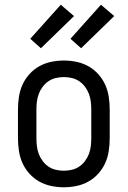

<svg xmlns="http://www.w3.org/2000/svg" viewBox="-20 -784 540 812"><path d="M250 8Q223 8 196.5 2.5Q170 -3 146.5 -16Q123 -29 104.5 -49.5Q86 -70 75 -94.5Q64 -119 60 -146Q56 -173 56 -200V-320Q56 -347 60 -374Q64 -401 75 -425.5Q86 -450 104.5 -470.5Q123 -491 146.5 -504Q170 -517 196.5 -522.5Q223 -528 250 -528Q277 -528 303.5 -522.5Q330 -517 353.5 -504Q377 -491 395.5 -470.5Q414 -450 425 -425.5Q436 -401 440 -374Q444 -347 444 -320V-200Q444 -173 440 -146Q436 -119 425 -94.5Q414 -70 395.5 -49.5Q377 -29 353.5 -16Q330 -3 303.5 2.5Q277 8 250 8ZM250 -62Q267 -62 284 -66Q301 -70 315 -79.5Q329 -89 339.5 -103Q350 -117 356 -133Q362 -149 364 -166Q366 -183 366 -200V-320Q366 -337 364 -354Q362 -371 356 -387Q350 -403 339.5 -417Q329 -431 315 -440.5Q301 -450 284 -454Q267 -458 250 -458Q233 -458 216 -454Q199 -450 185 -440.5Q171 -431 160.5 -417Q150 -403 144 -387Q138 -371 136 -354Q134 -337 134 -320V-200Q134 -183 136 -166Q138 -149 144 -133Q150 -117 160.5 -103Q171 -89 185 -79.5Q199 -70 216 -66Q233 -62 250 -62ZM323 -580 278 -620 407 -764 463 -716ZM153 -580 108 -620 237 -764 293 -716Z"/></svg>

Font: Iosevka srxl
Style: Regular
Weight: 400
Monospace: yes
Designer: Belleve Invis
Foundry: Belleve Invis
Version: Version 33.0.1; ttfautohint (v1.8.3)